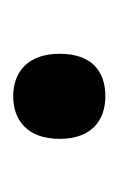

<svg xmlns="http://www.w3.org/2000/svg" viewBox="37 -502 183 298"><g transform="rotate(90 129.0 -352.5)"><path d="M63 -353C63 -304 91 -281 129 -281C166 -281 195 -303 195 -353C195 -403 166 -424 129 -424C90 -424 63 -403 63 -353Z"/></g></svg>

Font: Noto Sans Lao Looped SemiCondensed Medium
Style: Regular
Weight: 500
Width: 4
Designer: Mark Frömberg, Ben Mitchell
Foundry: The Fontpad Ltd
Version: Version 1.002